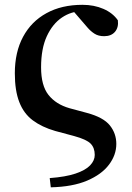

<svg xmlns="http://www.w3.org/2000/svg" viewBox="-20 -572 556 809"><path d="M194 217.3 189.5 178.4Q256.6 173.4 298.2 159.4Q339.9 145.4 359.6 124.9Q379.2 104.3 379.2 80.9Q379.2 50.6 361.7 33Q344.2 15.4 292.9 1.4L212.5 -20.2Q156.6 -36.4 118.4 -64.8Q80.2 -93.2 61.4 -141.6Q42.5 -189.9 42.5 -263.2Q42.5 -352.1 77.1 -416.7Q111.7 -481.4 175.8 -516.5Q239.8 -551.7 327.4 -551.7Q376.6 -551.7 415.9 -534.5Q455.2 -517.4 476.6 -486.6Q480.3 -456.7 464.6 -438.1Q448.8 -419.5 418.7 -419.5Q394.7 -419.5 378.4 -429.9Q362.1 -440.3 348.9 -455.7L282.5 -532.7L354.4 -534.7L386.3 -511.7Q369 -517.9 354.4 -521.2Q339.7 -524.5 324.9 -524.5Q280.2 -524.5 240.9 -498.1Q201.6 -471.7 177.3 -419.4Q153.1 -367 153.1 -288.3Q153.1 -211.3 184.4 -171.9Q215.8 -132.4 272.7 -116.1L346.2 -96.3Q415.8 -77.6 443 -43.5Q470.1 -9.5 470.1 34.4Q470.1 80.9 439.1 122Q408.1 163.1 347.1 189.1Q286.2 215.1 194 217.3Z"/></svg>

Font: Noto Serif KR
Style: Regular
Weight: 200
Designer: Ryoko NISHIZUKA 西塚涼子 (kana & ideographs); Frank Grießhammer (Latin, Greek & Cyrillic); Wenlong ZHANG 张文龙 (bopomofo); San
Foundry: Adobe
Version: Version 2.001;hotconv 1.1.0;makeotfexe 2.6.0